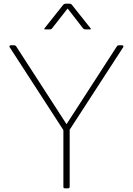

<svg xmlns="http://www.w3.org/2000/svg" viewBox="-20 -1006 720 1039"><path d="M31 -755Q31 -757 33 -759Q35 -761 38 -761H57Q63 -761 67 -756L340 -334L613 -756Q616 -761 623 -761H640Q645 -761 647 -758Q649 -755 647 -751L357 -304V5Q357 13 348 13H331Q323 13 323 5V-302L32 -751Q31 -752 31 -755ZM467 -847H442Q434 -847 429 -853L346 -960L262 -853Q258 -847 249 -847H224Q217 -847 221 -853L322 -980Q327 -986 335 -986H356Q365 -986 369 -980L470 -853Q475 -847 467 -847Z"/></svg>

Font: LINE Seed JP_TTF Thin
Style: Regular
Weight: 250
Designer: LY Corporation & Fontrix & Fontworks
Version: Version 1.008